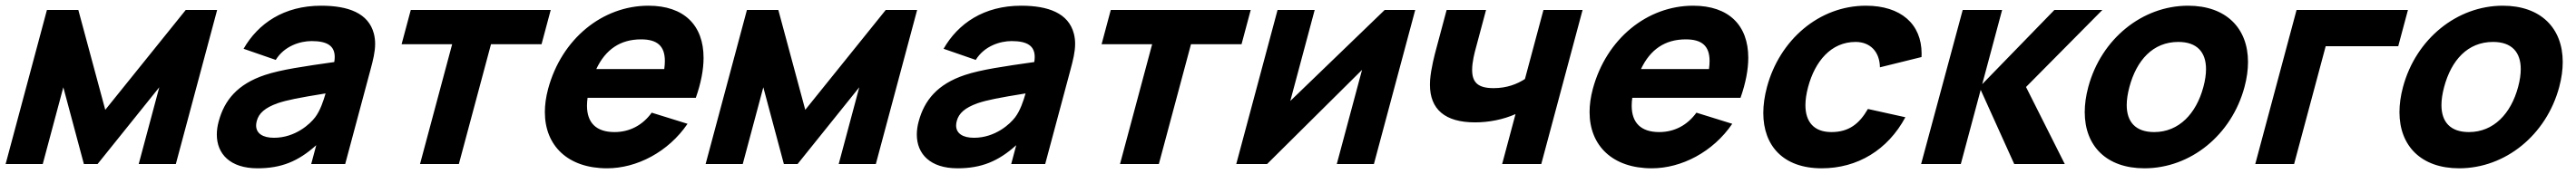

<svg xmlns="http://www.w3.org/2000/svg" viewBox="-23 -575 9021 610"><path d="M-3.3 0H126.7L198.7 -269L270.7 0H318.7L534.7 -269L462.7 0H592.7L737.3 -540H627.3L345.6 -190L251.3 -540H141.3Z M1286.1 -457C1267.4 -529 1196.4 -555 1101.4 -555C971.4 -555 880.8 -493 829.9 -404L942.5 -365C972.6 -414 1028.1 -431 1068.1 -431C1124.1 -431 1149 -413.4 1149 -375.2C1149 -369.8 1148.5 -363.8 1147.4 -357.5C1041.9 -342.5 961.3 -331 904.3 -312C808.7 -280 762.7 -224 742.6 -149C738.3 -133.2 736.2 -117.9 736.2 -103.3C736.2 -35.3 783 15 878.6 15C961.6 15 1021.1 -9 1084.3 -66L1066.7 0H1185.7L1274.1 -330C1283.3 -364.3 1290.5 -393.2 1290.5 -421.2C1290.5 -433.2 1289.2 -445 1286.1 -457ZM1080.6 -164C1063.4 -141 1011.3 -92 936.3 -92C896.5 -92 873.8 -107.8 873.8 -135.1C873.8 -140 874.6 -145.3 876.1 -151C883.3 -178 904.4 -197 948.7 -213C982.8 -224.5 1021.8 -232 1117 -247.5C1109.5 -221.5 1098.4 -187.5 1080.6 -164Z M1447.7 0H1583.7L1696.2 -420H1873.2L1905.3 -540H1415.3L1383.2 -420H1560.2Z M2034.3 -232H2413.3C2431.6 -284 2440.5 -331.1 2440.5 -372.3C2440.5 -486.4 2372.3 -555 2247.4 -555C2087.4 -555 1943.6 -440 1896.1 -263C1888.5 -234.5 1884.8 -207.4 1884.8 -182.1C1884.8 -63.8 1965.8 15 2102.6 15C2206.6 15 2316.9 -42 2384.4 -141L2258.9 -180C2227.1 -136 2181.7 -112 2128.7 -112C2064.4 -112 2032.3 -144.8 2032.3 -204.5C2032.3 -213.1 2033 -222.3 2034.3 -232ZM2221.7 -437C2278.1 -437 2305 -414 2305 -361.1C2305 -352.6 2304.3 -343.2 2302.9 -333H2064.9C2097.2 -401.5 2148.7 -437 2221.7 -437Z M2447.7 0H2577.7L2649.7 -269L2721.7 0H2769.7L2985.7 -269L2913.7 0H3043.7L3188.3 -540H3078.3L2796.6 -190L2702.3 -540H2592.3Z M3737.1 -457C3718.4 -529 3647.4 -555 3552.4 -555C3422.4 -555 3331.8 -493 3280.9 -404L3393.5 -365C3423.6 -414 3479.1 -431 3519.1 -431C3575.1 -431 3600 -413.4 3600 -375.2C3600 -369.8 3599.5 -363.8 3598.4 -357.5C3492.9 -342.5 3412.3 -331 3355.3 -312C3259.7 -280 3213.7 -224 3193.6 -149C3189.3 -133.2 3187.2 -117.9 3187.2 -103.3C3187.2 -35.3 3234 15 3329.6 15C3412.6 15 3472.1 -9 3535.3 -66L3517.7 0H3636.7L3725.1 -330C3734.3 -364.3 3741.5 -393.2 3741.5 -421.2C3741.5 -433.2 3740.2 -445 3737.1 -457ZM3531.6 -164C3514.4 -141 3462.3 -92 3387.3 -92C3347.5 -92 3324.8 -107.8 3324.8 -135.1C3324.8 -140 3325.6 -145.3 3327.1 -151C3334.3 -178 3355.4 -197 3399.7 -213C3433.8 -224.5 3472.8 -232 3568 -247.5C3560.5 -221.5 3549.4 -187.5 3531.6 -164Z M3898.7 0H4034.7L4147.2 -420H4324.2L4356.3 -540H3866.3L3834.2 -420H4011.2Z M4932.3 -540H4825.3L4494.9 -221L4580.3 -540H4450.3L4305.7 0H4413.7L4746.1 -330L4657.7 0H4787.7Z M5236.7 0H5373.7L5518.3 -540H5381.3L5316.5 -298C5288.7 -280 5252.9 -266 5206.9 -266C5153.6 -266 5131.6 -284.5 5131.6 -330.2C5131.6 -358.6 5140.6 -391.8 5144.2 -405L5180.3 -540H5042.3L5006.2 -405C5000.8 -385 4987.4 -335 4984.4 -294C4984 -288.5 4983.9 -283.2 4983.9 -278C4983.9 -192.2 5036.2 -146 5141.8 -146C5190.8 -146 5240.5 -156 5283.5 -175Z M5692.3 -232H6071.3C6089.6 -284 6098.5 -331.1 6098.5 -372.3C6098.5 -486.4 6030.3 -555 5905.4 -555C5745.4 -555 5601.6 -440 5554.1 -263C5546.5 -234.5 5542.8 -207.4 5542.8 -182.1C5542.8 -63.8 5623.8 15 5760.6 15C5864.6 15 5974.9 -42 6042.4 -141L5916.9 -180C5885.1 -136 5839.7 -112 5786.7 -112C5722.4 -112 5690.3 -144.8 5690.3 -204.5C5690.3 -213.1 5691 -222.3 5692.3 -232ZM5879.7 -437C5936.1 -437 5963 -414 5963 -361.1C5963 -352.6 5962.3 -343.2 5960.9 -333H5722.9C5755.2 -401.5 5806.7 -437 5879.7 -437Z M6355.6 15C6480.6 15 6586.8 -49 6648.6 -164L6517.4 -193C6487.4 -141 6450.7 -112 6389.7 -112C6327.9 -112 6298.6 -148.3 6298.6 -206.3C6298.6 -225.3 6301.8 -246.8 6308 -270C6332.1 -360 6388.3 -428 6474.3 -428C6524.3 -428 6558.5 -395 6559.5 -339L6705.1 -375C6705.3 -379 6705.4 -383 6705.4 -387C6705.4 -490.9 6632.7 -555 6510.4 -555C6345.4 -555 6207.9 -434 6164 -270C6155.4 -237.9 6151.1 -207.3 6151.1 -178.9C6151.1 -64.1 6220.9 15 6355.6 15Z M6703.7 0H6842.7L6912.3 -260L7029.7 0H7206.7L7071 -270L7338.3 -540H7170.3L6917.7 -280L6987.3 -540H6849.3Z M7485.6 15C7647.6 15 7791 -102 7836 -270C7844.3 -301 7848.3 -330.4 7848.3 -357.6C7848.3 -476.8 7771.1 -555 7638.4 -555C7478.4 -555 7334.3 -439 7289 -270C7280.6 -238.7 7276.6 -209.2 7276.6 -181.8C7276.6 -63 7353.1 15 7485.6 15ZM7519.7 -112C7455.1 -112 7423.6 -147.2 7423.6 -206.7C7423.6 -225.5 7426.8 -246.7 7433 -270C7458.2 -364 7515.3 -428 7604.3 -428C7669.8 -428 7701.3 -392.1 7701.3 -332.7C7701.3 -314 7698.2 -293 7692 -270C7667.1 -177 7606.7 -112 7519.7 -112Z M7873.7 0H8009.7L8120.3 -413H8374.3L8408.3 -540H8018.3Z M8587.6 15C8749.6 15 8893 -102 8938 -270C8946.3 -301 8950.3 -330.4 8950.3 -357.6C8950.3 -476.8 8873.1 -555 8740.4 -555C8580.4 -555 8436.3 -439 8391 -270C8382.6 -238.7 8378.6 -209.2 8378.6 -181.8C8378.6 -63 8455.1 15 8587.6 15ZM8621.7 -112C8557.1 -112 8525.6 -147.2 8525.6 -206.7C8525.6 -225.5 8528.8 -246.7 8535 -270C8560.2 -364 8617.3 -428 8706.3 -428C8771.8 -428 8803.3 -392.1 8803.3 -332.7C8803.3 -314 8800.2 -293 8794 -270C8769.1 -177 8708.7 -112 8621.7 -112Z"/></svg>

Font: Manrope
Style: ExtraBoldItalic
Weight: 800
Italic angle: -15°
Designer: Mikhail Sharanda
Foundry: Mikhail Sharanda
Version: Version 4.502;hotconv 1.0.109;makeotfexe 2.5.65596